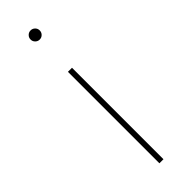

<svg xmlns="http://www.w3.org/2000/svg" viewBox="-249 -560 759 759"><g transform="rotate(-45 130.5 -181.0)"><path d="M119.3 184.7V-326.7H142V184.7ZM105.1 -521.3Q105.1 -532 112.6 -539.4Q120 -546.9 130.7 -546.9Q141.3 -546.9 148.8 -539.4Q156.2 -532 156.2 -521.3Q156.2 -510.7 148.8 -503.2Q141.3 -495.7 130.7 -495.7Q120 -495.7 112.6 -503.2Q105.1 -510.7 105.1 -521.3Z"/></g></svg>

Font: Inter P Thin
Style: Regular
Weight: 100
Designer: Rasmus Andersson
Foundry: rsms
Version: Version 3.018;git-588b23468